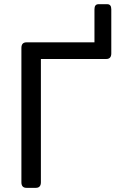

<svg xmlns="http://www.w3.org/2000/svg" viewBox="-20 -904 569 924"><path d="M107.4 0Q83 0 83 -26.9V-673.3Q83 -700.2 107.4 -700.2H434.6V-859.4Q434.6 -883.8 454.1 -883.8H496.1Q515.6 -883.8 515.6 -859.4V-647Q515.6 -620.1 491.2 -620.1H176.8V-26.9Q176.8 0 152.3 0Z"/></svg>

Font: Istok
Style: Regular
Weight: 500
Designer: Andrey V. Panov
Foundry: Andrey V. Panov
Version: Version 1.0.3